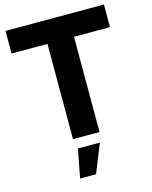

<svg xmlns="http://www.w3.org/2000/svg" viewBox="-134 -786 870 1102"><g transform="rotate(-15 300.5 -235.5)"><path d="M7.8 -700.2H592.8V-565.9H378.9V0H221.2V-565.9H7.8ZM234.9 59.1H365.2L296.9 229H202.1Z"/></g></svg>

Font: Montserrat-SemiBold
Style: Regular
Weight: 600
Designer: Julieta Ulanovsky
Foundry: Julieta Ulanovsky
Version: Version 6.001